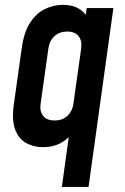

<svg xmlns="http://www.w3.org/2000/svg" viewBox="-20 -580 502 773"><path d="M229 172.5 264 -79.5 279 -55Q258.5 -23 226.5 -5.2Q194.5 12.5 152.5 12.5Q116 12.5 86 -3.8Q56 -20 41.2 -58Q26.5 -96 36 -162L67.5 -386Q76.5 -451.5 102 -489.8Q127.5 -528 162 -544.2Q196.5 -560.5 232.5 -560.5Q274 -560.5 301.2 -542.8Q328.5 -525 340.5 -493L318.5 -468L329 -547.5H436.5L336.5 172.5ZM200 -95Q232 -95 251.8 -113.8Q271.5 -132.5 275.5 -162L307 -386Q311 -415.5 296.5 -434.2Q282 -453 250.5 -453Q220.5 -453 200 -435Q179.5 -417 175 -386L143.5 -162Q139 -132.5 153.5 -113.8Q168 -95 200 -95Z"/></svg>

Font: Mohave SemiBold
Style: Italic
Weight: 600
Italic angle: -8°
Designer: Gumpita Rahayu
Foundry: Tokotype
Version: Version 2.003